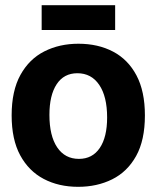

<svg xmlns="http://www.w3.org/2000/svg" viewBox="-20 -708 605 742"><path d="M282 14Q207 14 149 -16.5Q91 -47 58 -108Q25 -169 25 -262Q25 -357 59 -418.5Q93 -480 151.5 -509.5Q210 -539 283 -539Q359 -539 417 -508.5Q475 -478 507.5 -416.5Q540 -355 540 -262Q540 -166 506 -105Q472 -44 413.5 -15Q355 14 282 14ZM285 -94Q337 -94 365.5 -136Q394 -178 394 -254Q394 -335 363.5 -380Q333 -425 279 -425Q227 -425 199 -382.5Q171 -340 171 -264Q171 -183 201 -138.5Q231 -94 285 -94ZM141 -592V-688H425V-592Z"/></svg>

Font: Bricolage Grotesque 48pt Bricolage Grotesque 48pt Regular
Style: Bold
Weight: 700
Designer: Mathieu Triay
Foundry: Atelier Triay
Version: Version 1.000; ttfautohint (v1.8.4.7-5d5b);gftools[0.9.32]